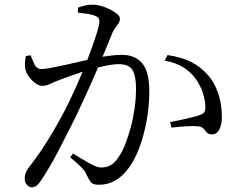

<svg xmlns="http://www.w3.org/2000/svg" viewBox="-20 -782 1040 823"><path d="M116 21Q106 21 96 11Q86 1 86 -16Q86 -29 89.5 -39.5Q93 -50 102 -62Q130 -98 154.5 -134Q179 -170 204.5 -213Q230 -256 258 -309Q278 -348 299 -394Q320 -440 339 -487Q358 -534 373 -575.5Q388 -617 397 -647Q406 -677 406 -687Q406 -696 403.5 -702.5Q401 -709 390 -713Q379 -719 355.5 -722.5Q332 -726 314 -728V-749Q326 -754 342.5 -758Q359 -762 379 -762Q394 -762 413.5 -756.5Q433 -751 451.5 -741.5Q470 -732 482 -722Q494 -712 494 -702Q494 -691 488.5 -682.5Q483 -674 476 -665.5Q469 -657 463 -644Q453 -619 436 -578Q419 -537 397.5 -486.5Q376 -436 352 -383.5Q328 -331 305 -282Q284 -241 264.5 -202Q245 -163 226.5 -128Q208 -93 190.5 -63.5Q173 -34 157 -10Q146 7 136.5 14Q127 21 116 21ZM404 10Q379 10 370 -0.5Q361 -11 351 -33Q348 -41 342.5 -49Q337 -57 323 -70.5Q309 -84 281 -108L293 -124Q333 -99 364.5 -81.5Q396 -64 413 -64Q437 -64 455.5 -74.5Q474 -85 493 -116Q506 -135 518 -166.5Q530 -198 540.5 -236.5Q551 -275 557 -318Q563 -361 563 -403Q563 -458 547.5 -482.5Q532 -507 490 -507Q466 -507 432 -500Q398 -493 361.5 -482.5Q325 -472 293 -460.5Q261 -449 242 -442Q210 -430 194 -422Q178 -414 160 -414Q148 -414 132.5 -425Q117 -436 105 -452Q93 -468 89 -484Q86 -496 87 -512Q88 -528 91 -542L111 -545Q119 -525 128 -505.5Q137 -486 158 -486Q172 -486 198 -491Q224 -496 256.5 -503Q289 -510 322.5 -518Q356 -526 385 -532Q406 -537 441.5 -542Q477 -547 502 -547Q558 -547 589 -511.5Q620 -476 620 -388Q620 -328 608.5 -264.5Q597 -201 576 -145.5Q555 -90 525 -53Q503 -25 472.5 -7.5Q442 10 404 10ZM889 -206Q874 -206 867.5 -213Q861 -220 854.5 -228.5Q848 -237 833 -240Q823 -242 801 -241.5Q779 -241 755.5 -239Q732 -237 715 -235L709 -259Q728 -262 752.5 -267.5Q777 -273 800.5 -278.5Q824 -284 837 -289Q853 -295 857 -303.5Q861 -312 860 -332Q859 -352 850 -382Q841 -412 819 -444Q798 -473 766.5 -493Q735 -513 686 -522L698 -546Q759 -537 799 -516.5Q839 -496 869 -463Q897 -433 914 -385.5Q931 -338 931 -280Q931 -250 921 -228.5Q911 -207 889 -206Z"/></svg>

Font: Noto Serif SC
Style: Regular
Weight: 400
Designer: Ryoko NISHIZUKA 西塚涼子 (kana & ideographs); Frank Grießhammer (Latin, Greek & Cyrillic); Wenlong ZHANG 张文龙 (bopomofo); San
Foundry: Adobe
Version: Version 2.002-H1;hotconv 1.1.0;makeotfexe 2.6.0